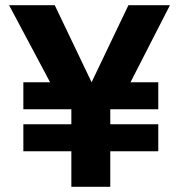

<svg xmlns="http://www.w3.org/2000/svg" viewBox="-20 -720 690 740"><path d="M255 0V-137H70V-241H255V-299H70V-403H173L15 -700H191L333 -403L475 -700H635L483 -403H590V-299H405V-241H590V-137H405V0Z"/></svg>

Font: Golos Text SemiBold
Style: Regular
Weight: 600
Designer: A.Korolkova, Vitaly Kuzmin
Foundry: ParaType Ltd
Version: Version 2.004